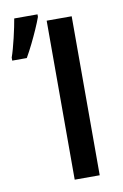

<svg xmlns="http://www.w3.org/2000/svg" viewBox="-87 -799 545 849"><g transform="rotate(-10 185.0 -374.5)"><path d="M178.2 0V-713.9H290.5V0ZM-2.4 -566.4V-580.1Q2.9 -594.7 9 -616.7Q15.1 -638.7 21 -663.6Q26.9 -688.5 31.5 -710.9Q36.1 -733.4 38.6 -748.5H143.1V-737.3Q134.3 -712.9 121.3 -683.6Q108.4 -654.3 93.5 -624Q78.6 -593.8 63 -566.4Z"/></g></svg>

Font: Open Sans SemiCondensed SemiBold
Style: Regular
Weight: 600
Width: 4
Designer: Monotype Design Team
Foundry: Monotype Imaging Inc.
Version: Version 3.000